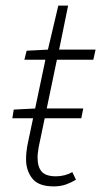

<svg xmlns="http://www.w3.org/2000/svg" viewBox="-20 -657 361 685"><path d="M24 -235 29 -266 107 -270H277L270 -235ZM172 8Q117 8 95 -20.5Q73 -49 73 -88Q73 -101 74 -111.5Q75 -122 77 -135L142 -444H67L75 -476L151 -480L188 -637H223L191 -480H321L313 -444H183L118 -132Q117 -123 115.5 -114.5Q114 -106 114 -95Q114 -62 128.5 -45Q143 -28 180 -28Q196 -28 211 -32Q226 -36 238 -43L251 -16Q237 -7 217 0.5Q197 8 172 8Z"/></svg>

Font: Source Sans 3 ExtraLight Light
Style: Italic
Weight: 300
Italic angle: -11°
Version: Version 3.052;hotconv 1.1.0;makeotfexe 2.6.0